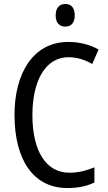

<svg xmlns="http://www.w3.org/2000/svg" viewBox="-20 -936 542 966"><path d="M309 -916C279 -916 260 -897 260 -858C260 -822 279 -802 309 -802C338 -802 356 -822 356 -858C356 -896 339 -916 309 -916ZM325 -648C370 -648 410 -634 444 -614L476 -687C431 -712 379 -725 324 -725C145 -725 53 -565 53 -358C53 -129 150 10 318 10C374 10 416 1 455 -18V-94C416 -78 375 -67 329 -67C211 -67 143 -177 143 -357C143 -519 202 -648 325 -648Z"/></svg>

Font: Noto Sans Gujarati Condensed
Style: Regular
Weight: 400
Width: 3
Designer: Jelle Bosma - Monotype Design Team, Universal Thirst
Foundry: Monotype Imaging Inc.
Version: Version 2.106